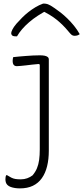

<svg xmlns="http://www.w3.org/2000/svg" viewBox="-20 -842 461 1062"><path d="M200 -536Q215 -536 226 -534Q237 -532 243.5 -527Q250 -522 250 -513Q250 -458 250 -407.5Q250 -357 250 -309Q250 -261 250 -212.5Q250 -164 250 -114Q250 -64 250 -8Q250 39 240.5 77.5Q231 116 211.5 143.5Q192 171 162 185.5Q132 200 90 200Q76 200 63 198Q50 196 39 192Q28 188 21 181Q15 175 12.5 167Q10 159 10 150Q10 142 11 136.5Q12 131 14 127H19Q32 135 42.5 140.5Q53 146 65.5 148Q78 150 95 150Q114 150 130.5 144Q147 138 160 128Q176 109 184.5 88.5Q193 68 196.5 42.5Q200 17 200 -16Q200 -81 200 -138.5Q200 -196 200 -250.5Q200 -305 200 -362.5Q200 -420 200 -485L194 -488Q175 -487 157.5 -484.5Q140 -482 124 -480.5Q108 -479 95 -477.5Q82 -476 73 -476Q62 -476 56 -483Q50 -490 50 -506Q50 -512 51 -517Q52 -522 53 -526Q70 -528 87.5 -529.5Q105 -531 124 -532.5Q143 -534 162 -535Q181 -536 200 -536ZM218 -822Q220 -822 222.5 -822Q225 -822 227 -822Q234 -822 245 -818.5Q256 -815 282 -797Q297 -787 315.5 -772.5Q334 -758 353 -739.5Q372 -721 389.5 -699.5Q407 -678 421 -653Q414 -648 407.5 -646Q401 -644 392 -644Q383 -644 376.5 -649Q370 -654 357 -670Q329 -704 294 -732.5Q259 -761 200 -789L258 -777H193L250 -790Q185 -757 141 -719Q97 -681 74 -641H68Q58 -641 52.5 -643Q47 -645 44.5 -649.5Q42 -654 42 -659Q42 -665 48.5 -678.5Q55 -692 71 -711Q86 -728 102.5 -744.5Q119 -761 137.5 -775.5Q156 -790 176 -802Q196 -814 218 -822Z"/></svg>

Font: Recursive Casual Light
Style: Regular
Weight: 300
Version: Version 1.047